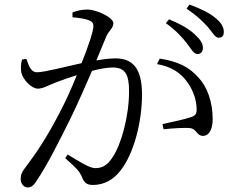

<svg xmlns="http://www.w3.org/2000/svg" viewBox="-20 -798 1040 845"><path d="M802 -608C821 -583 833 -560 849 -560C863 -560 873 -570 873 -587C873 -606 863 -623 838 -646C813 -670 775 -692 724 -713L710 -696C754 -665 782 -633 802 -608ZM894 -680C916 -655 926 -632 942 -632C957 -632 965 -640 965 -657C965 -678 955 -697 928 -719C904 -740 865 -759 814 -778L801 -760C847 -729 871 -705 894 -680ZM671 -516C737 -504 776 -476 804 -437C834 -396 844 -352 845 -326C847 -300 843 -290 822 -283C795 -273 731 -260 695 -252L700 -229C734 -233 797 -237 818 -234C848 -228 845 -200 874 -200C903 -201 916 -234 916 -274C916 -351 891 -417 854 -456C814 -502 764 -528 683 -540ZM299 -722C324 -720 360 -715 375 -707C389 -701 391 -693 391 -681C391 -662 370 -597 339 -520C266 -504 175 -480 143 -480C114 -480 107 -511 96 -539L77 -536C71 -517 71 -494 74 -478C82 -446 119 -408 146 -408C170 -408 184 -419 228 -436C248 -444 282 -456 318 -467C295 -410 268 -350 243 -303C187 -195 142 -127 88 -56C75 -39 71 -27 71 -10C71 13 88 27 101 27C116 27 128 20 142 -4C185 -67 235 -165 290 -276C322 -342 356 -419 385 -486C419 -495 452 -501 476 -501C531 -501 548 -470 548 -397C548 -283 512 -161 478 -110C453 -69 429 -58 399 -58C375 -58 331 -85 278 -118L267 -102C322 -54 329 -42 337 -27C349 2 356 16 389 16C440 16 481 -9 510 -47C569 -121 605 -261 605 -382C605 -500 562 -541 488 -541C464 -541 432 -537 404 -532L448 -638C459 -663 479 -674 479 -696C479 -721 405 -756 365 -756C337 -756 316 -750 299 -743Z"/></svg>

Font: Harano Aji Mincho CN
Style: Regular
Weight: 400
Foundry: Masamichi Hosoda
Version: HaranoAjiMinchoCN-Regular version 20230610;ttx 4.39.4